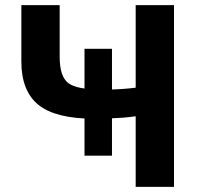

<svg xmlns="http://www.w3.org/2000/svg" viewBox="-20 -731 776 751"><path d="M418 -540V-122.1H310.5V-540ZM213.4 -508.8Q213.4 -432.1 246.9 -406.2Q280.5 -380.4 380.9 -380.4Q437.3 -380.4 486.2 -385.3Q535.2 -390.1 585.9 -400.4V-289.1Q514.4 -274.9 462.2 -270.8Q409.9 -266.6 349.2 -266.6Q198 -266.6 130.7 -320.6Q63.5 -374.5 63.5 -490.7V-710.9H213.4ZM660.6 -710.9V0H510.7V-710.9Z"/></svg>

Font: RobotoFlex
Style: Regular
Weight: 400
Designer: Berlow after Robertson
Foundry: Google
Version: Version 2.136